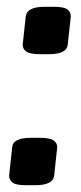

<svg xmlns="http://www.w3.org/2000/svg" viewBox="-20 -545 238 567"><path d="M139 -525Q168 -525 178.5 -517.5Q189 -510 189 -496L180 -413Q177 -385 125 -385H98Q69 -385 58 -392.5Q47 -400 47 -413L56 -496Q59 -525 112 -525ZM98 -138Q127 -138 138 -130.5Q149 -123 149 -110L140 -27Q137 2 84 2H57Q28 2 17.5 -5.5Q7 -13 7 -27L16 -110Q18 -138 71 -138Z"/></svg>

Font: Asap SemiBold
Style: Italic
Weight: 600
Italic angle: -6°
Designer: Pablo Cosgaya
Foundry: Omnibus-Type
Version: Version 3.001; ttfautohint (v1.8.3)